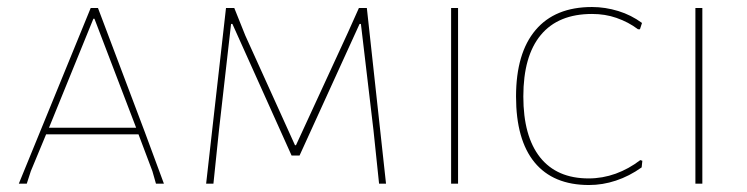

<svg xmlns="http://www.w3.org/2000/svg" viewBox="-20 -529 2152 553"><path d="M68.8 -36.1 57.1 0H34.2L241.2 -505.9H262.2L397 -148.9L452.1 0H429.2L418.9 -36.1L378.9 -142.1H112.8ZM249 -475.1 121.1 -161.1H372.1L252 -475.1Z M610.8 -154.8 594.7 0H573.7L630.9 -505.9H654.8L686.5 -426.8L829.6 -110.8H832.5L982.4 -436L1013.7 -505.9H1036.6L1091.8 0H1071.8L1055.7 -153.8L1019.5 -460H1015.6L842.8 -81.1H819.8L649.4 -460H645.5Z M1299.3 -505.9V0H1279.3V-505.9Z M1829.1 -462.9 1823.2 -444.8H1817.4Q1790.5 -465.3 1755.4 -477.5Q1723.1 -488.8 1685.1 -488.8Q1587.9 -488.8 1537.6 -428.2Q1487.3 -367.7 1487.3 -251Q1487.3 -136.7 1535.6 -75.7Q1584 -15.1 1675.3 -15.1Q1715.3 -15.1 1753.4 -28.8Q1791 -42.5 1824.2 -67.9L1830.1 -65.9L1828.1 -46.9Q1792.5 -21.5 1753.9 -8.8Q1715.8 3.9 1676.3 3.9Q1573.2 3.9 1519.5 -61.5Q1466.3 -126.5 1466.3 -251Q1466.3 -376 1522.5 -442.4Q1578.6 -508.8 1685.1 -508.8Q1723.1 -508.8 1761.2 -497.1Q1797.9 -485.8 1829.1 -462.9Z M2002.9 -505.9V0H1982.9V-505.9Z"/></svg>

Font: Datalegreya
Style: Gradient
Weight: 400
Designer: Figs Lab
Foundry: Figs Lab
Version: Version 1.002;PS 001.002;hotconv 1.0.70;makeotf.lib2.5.58329